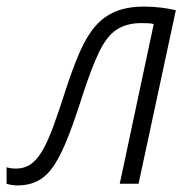

<svg xmlns="http://www.w3.org/2000/svg" viewBox="-60 -557 579 582"><path d="M-7 5Q-17 5 -25.5 3.5Q-34 2 -40 0V-50Q-34 -48 -27 -47Q-20 -46 -11 -46Q13 -46 31.5 -58Q50 -70 66.5 -97Q83 -124 100 -169.5Q117 -215 138 -281Q160 -349 181 -397.5Q202 -446 228 -476.5Q254 -507 290 -522Q326 -537 377 -537Q403 -537 427.5 -534Q452 -531 473 -526L360 0H303L406 -484Q400 -486 390 -486.5Q380 -487 369 -487Q324 -487 294 -467.5Q264 -448 240.5 -399.5Q217 -351 189 -264Q166 -192 146 -141Q126 -90 105 -57.5Q84 -25 57 -10Q30 5 -7 5Z"/></svg>

Font: Noto Sans Display Light
Style: Italic
Weight: 300
Italic angle: -12°
Designer: Monotype Design Team
Foundry: Monotype Imaging Inc.
Version: Version 2.003